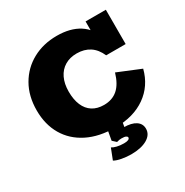

<svg xmlns="http://www.w3.org/2000/svg" viewBox="-176 -738 1029 1066"><g transform="rotate(-30 338.0 -205.5)"><path d="M361 10Q257 10 182.5 -27.5Q108 -65 68.5 -132.5Q29 -200 29 -290Q29 -382 68.5 -450.5Q108 -519 176.5 -556.5Q245 -594 332 -594Q418 -594 474.5 -558Q531 -522 557 -448L511 -478V-583H641V-363H516Q496 -409 461.5 -431.5Q427 -454 379 -454Q335 -454 302.5 -434.5Q270 -415 252.5 -378.5Q235 -342 235 -292Q235 -241 250.5 -204.5Q266 -168 296 -149Q326 -130 369 -130Q422 -130 457 -160.5Q492 -191 511 -256L657 -196Q632 -99 554.5 -44.5Q477 10 361 10ZM362 183Q334 183 303.5 177.5Q273 172 256 162L283 93Q293 100 313 105Q333 110 358 110Q395 110 395 93Q395 88 387 83.5Q379 79 359 79Q352 79 344.5 80Q337 81 328 84L305 63L318 -10H412L400 57L354 40Q365 36 377.5 34Q390 32 400 32Q450 32 477 50Q504 68 504 100Q504 138 465.5 160.5Q427 183 362 183Z"/></g></svg>

Font: Rokkitt SemiBold Black
Style: Regular
Weight: 900
Version: Version 3.103